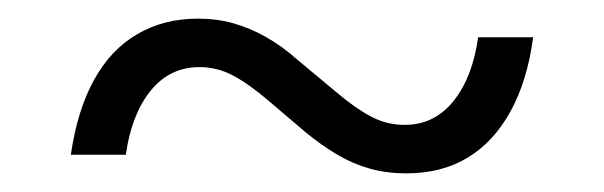

<svg xmlns="http://www.w3.org/2000/svg" viewBox="-20 -387 648 206"><path d="M552 -347Q546 -301 528 -268Q510 -235 482 -218Q454 -201 416 -201Q395 -201 377 -206Q359 -211 342 -221Q325 -231 308 -245L268 -279Q247 -297 230 -306Q213 -315 194 -315Q162 -315 141.5 -289.5Q121 -264 115 -221H56Q63 -269 81 -301.5Q99 -334 127.5 -350.5Q156 -367 192 -367Q213 -367 230.5 -362Q248 -357 265 -347.5Q282 -338 299 -323L341 -288Q361 -271 378 -262Q395 -253 414 -253Q446 -253 466.5 -278.5Q487 -304 493 -347Z"/></svg>

Font: TikTok Sans 24pt Light
Style: Regular
Weight: 300
Version: Version 4.000